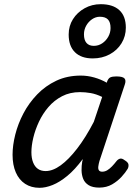

<svg xmlns="http://www.w3.org/2000/svg" viewBox="-20 -880 663 917"><path d="M169 17Q129 17 100 -2Q71 -21 55.5 -56.5Q40 -92 40 -141Q40 -186 53 -237.5Q66 -289 92 -338.5Q118 -388 157.5 -429Q197 -470 249 -494.5Q301 -519 366 -519Q398 -519 430 -510Q462 -501 490 -485L491 -489Q497 -506 507 -510.5Q517 -515 535 -515Q566 -515 574.5 -505.5Q583 -496 576 -476L455 -111Q451 -97 449.5 -85Q448 -73 452.5 -66.5Q457 -60 468 -60Q481 -60 492.5 -67Q504 -74 515 -85.5Q526 -97 536 -110Q543 -119 552.5 -122Q562 -125 575 -115Q592 -105 593.5 -94.5Q595 -84 590 -74Q580 -57 561 -36Q542 -15 515.5 0.5Q489 16 454 16Q422 16 403.5 4.5Q385 -7 377.5 -25.5Q370 -44 369.5 -66Q369 -88 373 -110Q374 -112 374.5 -114.5Q375 -117 375 -120Q338 -70 301.5 -40Q265 -10 231.5 3.5Q198 17 169 17ZM130 -153Q130 -125 138 -104.5Q146 -84 161 -73.5Q176 -63 198 -63Q232 -63 270 -90.5Q308 -118 348.5 -170.5Q389 -223 428 -298L468 -417Q439 -431 413 -435.5Q387 -440 362 -440Q314 -440 276.5 -420.5Q239 -401 211.5 -369Q184 -337 166 -298.5Q148 -260 139 -222Q130 -184 130 -153ZM423 -601Q368 -601 338 -630.5Q308 -660 308 -715Q308 -756 328.5 -788.5Q349 -821 384 -840.5Q419 -860 461 -860Q519 -860 550 -831.5Q581 -803 581 -748Q581 -707 560.5 -673.5Q540 -640 504 -620.5Q468 -601 423 -601ZM428 -661Q450 -661 468 -673Q486 -685 497 -704.5Q508 -724 508 -746Q508 -774 495.5 -787Q483 -800 457 -800Q437 -800 419.5 -788Q402 -776 391.5 -757Q381 -738 381 -716Q381 -689 393 -675Q405 -661 428 -661Z"/></svg>

Font: Playwrite SK
Style: Regular
Weight: 400
Designer: Veronika Burian, José Scaglione
Foundry: TypeTogether
Version: Version 1.002